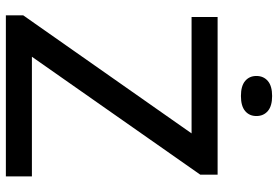

<svg xmlns="http://www.w3.org/2000/svg" viewBox="-170 -800 970 671"><g transform="rotate(90 315.5 -465.0)"><path d="M34 0V-60.5L463.5 -673L467.5 -649H40V-740H591V-679.5L162 -67L158 -91H597V0ZM316 -821.5Q281 -821.5 263.5 -836.2Q246 -851 246 -875.5Q246 -900.5 263.5 -915.5Q281 -930.5 316 -930.5Q351 -930.5 368.5 -915.5Q386 -900.5 386 -875.5Q386 -851 368.5 -836.2Q351 -821.5 316 -821.5Z"/></g></svg>

Font: Encode Sans SC SemiExpanded Medium
Style: Regular
Weight: 500
Width: 6
Designer: Multiple Designers
Foundry: Impallari Type
Version: Version 3.002